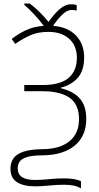

<svg xmlns="http://www.w3.org/2000/svg" viewBox="-20 -869 560 1084"><path d="M380 -845Q388 -845 396.5 -844Q405 -843 413 -840V-809Q407 -811 399 -812Q391 -813 385 -813Q359 -813 331.5 -786.5Q304 -760 280 -723Q362 -717 408.5 -669Q455 -621 455 -545Q455 -469 418 -428.5Q381 -388 323 -374V-371Q392 -355 429.5 -314Q467 -273 467 -197Q467 -102 403 -48Q339 6 223 8Q164 8 133 17.5Q102 27 91 43.5Q80 60 80 82Q80 147 177 147Q213 147 258 142.5Q303 138 342 138Q404 138 437 154V195Q406 174 341 174Q303 174 258 178.5Q213 183 177 183Q113 183 76 159.5Q39 136 39 83Q39 50 55.5 25.5Q72 1 112 -12.5Q152 -26 223 -27Q318 -28 372 -71.5Q426 -115 426 -197Q426 -279 373.5 -316.5Q321 -354 218 -354H117V-389H222Q320 -389 367 -429Q414 -469 414 -543Q414 -611 370.5 -650Q327 -689 254 -689Q194 -689 150.5 -669.5Q107 -650 66 -621L46 -649Q83 -678 126.5 -698.5Q170 -719 227 -723Q206 -752 176 -784.5Q146 -817 117 -842V-849H148Q202 -809 254 -745Q286 -791 317.5 -818Q349 -845 380 -845Z"/></svg>

Font: Noto Sans Disp ExtLt
Style: Regular
Weight: 200
Designer: Monotype Design Team
Foundry: Monotype Imaging Inc.
Version: Version 2.000;GOOG;noto-source:20170915:90ef993387c0